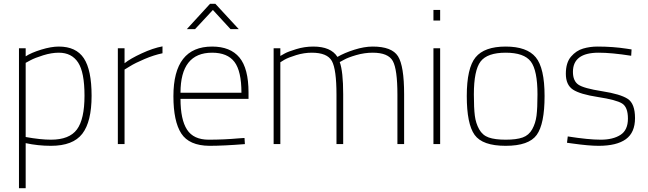

<svg xmlns="http://www.w3.org/2000/svg" viewBox="-20 -752 3383 1002"><path d="M79 230V-500H114V-458Q143 -477 195 -493Q247 -509 287 -509Q377 -509 417.5 -448Q458 -387 458 -252Q458 -117 409.5 -54Q361 9 246 9Q178 9 114 -5V230ZM287 -477Q249 -477 205.5 -463.5Q162 -450 138 -437L114 -424V-37Q191 -23 246 -23Q342 -23 381.5 -76.5Q421 -130 421 -252.5Q421 -375 387.5 -426Q354 -477 287 -477Z M595 0V-500H630V-422Q660 -446 719.5 -473.5Q779 -501 828 -510V-474Q784 -465 734.5 -444Q685 -423 658 -406L630 -389V0Z M1226 -30 1256 -32 1258 0Q1146 9 1073 9Q967 8 926 -55.5Q885 -119 885 -250Q885 -509 1087 -509Q1182 -509 1229.5 -452Q1277 -395 1277 -269V-236H922Q922 -128 956 -75.5Q990 -23 1069 -23Q1148 -23 1226 -30ZM922 -268H1240Q1240 -381 1203.5 -429Q1167 -477 1087 -477Q922 -477 922 -268ZM955 -600 1076 -732H1104L1226 -600H1183L1091 -700L998 -600Z M1443 0H1408V-500H1443V-460Q1452 -465 1467 -473.5Q1482 -482 1525.5 -495.5Q1569 -509 1615 -509Q1707 -509 1741 -455Q1777 -476 1829 -492.5Q1881 -509 1925 -509Q2025 -509 2057 -458.5Q2089 -408 2089 -260V0H2054V-258Q2054 -390 2030 -433.5Q2006 -477 1925 -477Q1882 -477 1839 -464.5Q1796 -452 1775 -440L1753 -428Q1771 -379 1771 -260V0H1736V-258Q1736 -390 1712 -433.5Q1688 -477 1607 -477Q1567 -477 1526 -464.5Q1485 -452 1464 -440L1443 -427Z M2242 0V-500H2277V0ZM2242 -645V-700H2277V-645Z M2462 -453Q2508 -509 2619 -509Q2730 -509 2776 -453Q2822 -397 2822 -251Q2822 -105 2781 -48Q2740 9 2619 9Q2498 9 2457 -48Q2416 -105 2416 -251Q2416 -397 2462 -453ZM2785 -259Q2785 -385 2750 -431Q2715 -477 2619 -477Q2523 -477 2488 -431Q2453 -385 2453 -259Q2453 -188 2458 -148.5Q2463 -109 2480.5 -77.5Q2498 -46 2530.5 -34.5Q2563 -23 2619 -23Q2675 -23 2707.5 -34.5Q2740 -46 2757.5 -77.5Q2775 -109 2780 -148.5Q2785 -188 2785 -259Z M3104 -477Q2970 -477 2970 -377Q2970 -330 2998 -310.5Q3026 -291 3122 -276Q3218 -261 3256 -236Q3294 -211 3294 -135.5Q3294 -60 3246 -25.5Q3198 9 3104 9Q3053 9 2968 -3L2939 -7L2943 -40Q3051 -23 3115 -23Q3179 -23 3218 -48Q3257 -73 3257 -133Q3257 -193 3226.5 -212Q3196 -231 3101.5 -245.5Q3007 -260 2970 -284.5Q2933 -309 2933 -367Q2933 -425 2960 -456.5Q2987 -488 3023 -498.5Q3059 -509 3098 -509Q3179 -509 3250 -498L3276 -494L3274 -461Q3172 -477 3104 -477Z"/></svg>

Font: Titillium Web ExtraLight
Style: Regular
Weight: 275
Version: Version 1.002;PS 57.000;hotconv 1.0.70;makeotf.lib2.5.55311